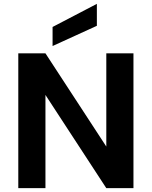

<svg xmlns="http://www.w3.org/2000/svg" viewBox="-20 -977 788 997"><path d="M532 -216 216 -700H75V0H216V-484L532 0H673V-700H532ZM253 -738 483 -843V-957L253 -837Z"/></svg>

Font: Matrixport Bold
Style: Regular
Weight: 600
Designer: Ninad Kale (Devanagari), Jonny Pinhorn (Latin)
Foundry: Indian Type Foundry
Version: Version 2.000;PS 1.0;hotconv 1.0.79;makeotf.lib2.5.61930; tt